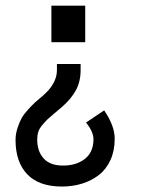

<svg xmlns="http://www.w3.org/2000/svg" viewBox="-20 -518 558 693"><path d="M203.6 155.3Q120.6 155.3 78.4 111.1Q36.1 66.9 36.1 -12.7Q36.1 -34.6 43.2 -56.1Q50.3 -77.6 58.3 -92Q66.4 -106.4 82.5 -123.8Q98.6 -141.1 106.9 -148.7Q115.2 -156.2 132.3 -170.4Q185.5 -215.3 185.5 -264.6V-287.1L271 -287.1V-265.6Q271 -224.1 254.4 -193.1Q237.8 -162.1 204.6 -132.8Q195.8 -125 177.2 -109.6Q158.7 -94.2 150.9 -86.7Q143.1 -79.1 132.6 -66.6Q122.1 -54.2 118.2 -42Q114.3 -29.8 114.3 -14.6Q114.3 28.3 137.7 54Q161.1 79.6 207.5 79.6Q255.4 79.6 286.1 55.7Q316.9 31.7 317.4 -14.6Q317.4 -42.5 290.5 -75.7L356 -119.6Q394 -64 394 -17.1Q394 25.9 378.7 59.6Q363.3 93.3 336.7 113.8Q310.1 134.3 276.1 144.8Q242.2 155.3 203.6 155.3ZM287.6 -365.7 165.5 -365.7V-497.5L287.6 -497.5Z"/></svg>

Font: FantasqueSansM Nerd Font
Style: Regular
Weight: 400
Monospace: yes
Designer: Jany Belluz
Version: Version 1.8.0 ; ttfautohint (v1.8.2);Nerd Fonts 3.4.0